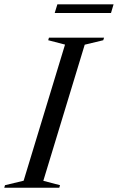

<svg xmlns="http://www.w3.org/2000/svg" viewBox="-54 -882 554 902"><path d="M251.5 -672.5 172.5 -693 176 -705H435L431 -693L344 -672L149.5 -32.5L228 -12L224.5 0H-34L-30.5 -12L57 -33ZM203 -821 215.5 -861.5H479.5L467.5 -821Z"/></svg>

Font: Newsreader 60pt
Style: Italic
Weight: 400
Italic angle: -17°
Designer: Hugues Gentile
Foundry: Production Type
Version: Version 1.003